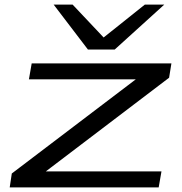

<svg xmlns="http://www.w3.org/2000/svg" viewBox="-20 -810 787 830"><path d="M22 0 31 -60 567 -467H105L117 -536H721L711 -474L178 -69H678L666 0ZM690 -790 476 -596H360L212 -790H294L428 -648L606 -790Z"/></svg>

Font: Georama ExtraExtended
Style: Italic
Weight: 400
Width: 8
Italic angle: -9°
Designer: Jean-Baptiste Levee
Foundry: Production Type
Version: Version 1.000